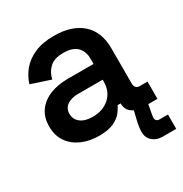

<svg xmlns="http://www.w3.org/2000/svg" viewBox="-160 -628 872 917"><g transform="rotate(-30 276.5 -169.5)"><path d="M29 -144Q29 -194 53.5 -228Q78 -262 121 -279.5Q164 -297 219 -297H362V-327Q362 -366 338 -390.5Q314 -415 263 -415Q213 -415 187.5 -391.5Q162 -368 154 -331L48 -366Q60 -405 86.5 -437Q113 -469 157 -488.5Q201 -508 265 -508Q362 -508 417.5 -459.5Q473 -411 473 -319V-125Q473 -95 501 -95H543V0H462Q426 0 403 -18Q380 -36 380 -67V-69H363Q357 -55 342 -35Q327 -15 296.5 -0.5Q266 14 214 14Q162 14 120 -4.5Q78 -23 53.5 -58Q29 -93 29 -144ZM362 -200V-210H226Q189 -210 166 -194Q143 -178 143 -147Q143 -117 167 -98.5Q191 -80 233 -80Q290 -80 326 -112.5Q362 -145 362 -200ZM475 169Q441 169 419.5 150Q398 131 398 100Q398 86 400.5 69.5Q403 53 407 37L420 -18H496L485 40Q484 48 482.5 55Q481 62 481 69Q481 90 504 90H549V169Z"/></g></svg>

Font: Space Grotesk Frontify SemiBold
Style: Regular
Weight: 600
Designer: Florian Karsten
Version: Version 2.000